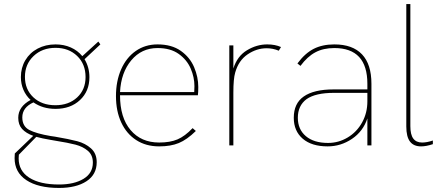

<svg xmlns="http://www.w3.org/2000/svg" viewBox="-20 -717 2179 947"><path d="M52 63 53 40 144 -47Q108 -60 89 -81Q70 -102 70 -136Q70 -191 131 -224Q108 -245 95.5 -274Q83 -303 83 -337Q83 -383 105 -420Q127 -457 166 -477.5Q205 -498 254 -498Q295 -498 329 -483Q363 -468 386 -440L465 -512L475 -498L397 -425Q421 -385 421 -336Q421 -267 374.5 -223.5Q328 -180 254 -180Q191 -180 145 -212Q90 -187 90 -138Q90 -94 124.5 -76Q159 -58 230 -46L251 -43Q321 -31 361 -20.5Q401 -10 429 15Q457 40 457 83Q457 144 406.5 177Q356 210 271 210Q168 210 110 171.5Q52 133 52 63ZM402 -337Q402 -401 360.5 -441Q319 -481 254 -481Q188 -481 145.5 -440.5Q103 -400 103 -338Q103 -276 144.5 -237Q186 -198 253 -198Q319 -198 360.5 -236.5Q402 -275 402 -337ZM271 193Q346 193 392 165Q438 137 438 85Q438 48 413.5 27Q389 6 352.5 -3.5Q316 -13 253 -23Q242 -25 230 -27Q188 -34 159 -42L73 46Q72 52 72 64Q72 126 124.5 159.5Q177 193 271 193Z M552 -243Q552 -317 577.5 -375Q603 -433 649.5 -465.5Q696 -498 757 -498Q827 -498 872 -466Q917 -434 937.5 -385.5Q958 -337 958 -288Q958 -261 956 -247H572Q572 -137 624 -75.5Q676 -14 765 -14Q819 -14 855.5 -29.5Q892 -45 930 -85L946 -71Q902 -28 862 -11.5Q822 5 765 5Q700 5 652 -26Q604 -57 578 -113Q552 -169 552 -243ZM938 -263 939 -292Q939 -336 920.5 -379Q902 -422 861.5 -451Q821 -480 757 -480Q678 -480 627.5 -419.5Q577 -359 572 -263Z M1111 -493H1131V-379Q1150 -440 1198 -469Q1246 -498 1298 -498Q1337 -498 1366 -485L1355 -467Q1326 -479 1295 -479Q1246 -479 1201.5 -449Q1157 -419 1140 -359Q1131 -328 1131 -260V0H1111Z M1792 -133Q1771 -69 1716 -32Q1661 5 1596 5Q1517 5 1473 -33Q1429 -71 1429 -136Q1429 -207 1478 -241Q1528 -276 1625 -276H1792V-304Q1792 -480 1629 -480Q1575 -480 1535.5 -459Q1496 -438 1462 -392L1447 -404Q1484 -454 1527 -476Q1570 -498 1629 -498Q1719 -498 1765.5 -449Q1812 -400 1812 -304V0H1792ZM1598 -12Q1650 -12 1695 -39Q1740 -66 1766 -113Q1792 -160 1792 -217V-259H1627Q1536 -259 1492 -228Q1449 -196 1449 -136Q1449 -79 1488.5 -45.5Q1528 -12 1598 -12Z M1984 -93V-697H2004V-95Q2004 -53 2018.5 -33.5Q2033 -14 2062 -14Q2086 -14 2115 -24V-6Q2082 5 2057 5Q2020 5 2002 -19Q1984 -43 1984 -93Z"/></svg>

Font: Hanken Grotesk Thin
Style: Regular
Weight: 100
Designer: Alfredo Marco Pradil
Foundry: Hanken Design Co.
Version: Version 3.014